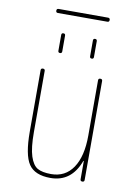

<svg xmlns="http://www.w3.org/2000/svg" viewBox="-92 -885 684 955"><g transform="rotate(10 250.0 -407.5)"><path d="M125 -804.7Q115.2 -804.7 115.2 -814.9Q115.2 -825.2 125 -825.2H375Q384.8 -825.2 384.8 -814.9Q384.8 -804.7 375 -804.7ZM320.3 -700.2Q320.3 -710 330.1 -710Q339.8 -710 339.8 -700.2V-620.1Q339.8 -610.4 330.1 -610.4Q320.3 -610.4 320.3 -620.1ZM160.2 -700.2Q160.2 -710 169.9 -710Q179.7 -710 179.7 -700.2V-620.1Q179.7 -610.4 169.9 -610.4Q160.2 -610.4 160.2 -620.1ZM230.5 9.8Q151.4 9.8 120.6 -36.1Q89.8 -82 89.8 -200.2V-509.8Q89.8 -519.5 100.1 -519.5Q110.4 -519.5 110.4 -509.8V-200.2Q110.4 -121.1 124 -79.1Q137.7 -37.1 161.6 -23.4Q185.5 -9.8 230.5 -9.8Q301.8 -9.8 340.8 -67.4Q379.9 -125 379.9 -230.5V-509.8Q379.9 -519.5 390.1 -519.5Q400.4 -519.5 400.4 -509.8V-9.8Q400.4 0 390.1 0Q379.9 0 379.9 -9.8V-101.6Q379.9 -102.5 378.9 -102.5Q377 -102.5 377 -100.6Q335.9 9.8 230.5 9.8Z"/></g></svg>

Font: Rounded-L Mgen+ 2m thin
Style: Regular
Weight: 100
Designer: [Source Han Sans]
Ryoko NISHIZUKA  (kana & ideographs); Paul D. Hunt (Latin, Greek & Cyrillic); Wenlong ZHANG  (bopomofo
Version: Version 1.059.20150602